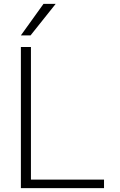

<svg xmlns="http://www.w3.org/2000/svg" viewBox="-20 -973 621 993"><path d="M138 -790H88L205 -953H268ZM140 -730V-44H518V0H88V-730Z"/></svg>

Font: Mplus 1p Light
Style: Regular
Weight: 300
Version: Version 1.061